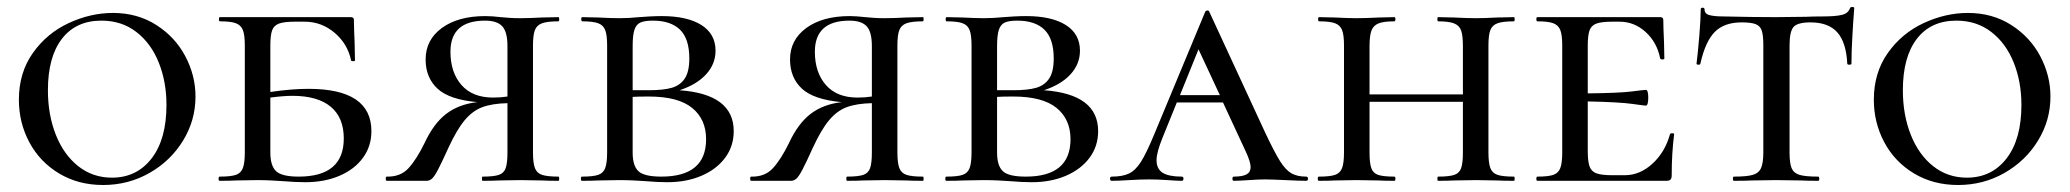

<svg xmlns="http://www.w3.org/2000/svg" viewBox="-20 -517 5918 549"><path d="M34 -232Q34 -309 74 -365.5Q114 -422 176.5 -451Q239 -480 303 -480Q373 -480 427 -445.5Q481 -411 510 -356Q539 -301 539 -241Q539 -173 503.5 -115Q468 -57 407.5 -22.5Q347 12 275 12Q204 12 149 -21Q94 -54 64 -110Q34 -166 34 -232ZM456 -217Q456 -283 434 -338Q412 -393 370 -425.5Q328 -458 270 -458Q197 -458 157 -406Q117 -354 117 -259Q117 -189 139.5 -132Q162 -75 203.5 -42Q245 -9 300 -9Q371 -9 413.5 -64Q456 -119 456 -217Z M1042 -142Q1042 -99 1018 -66Q994 -33 951 -14.5Q908 4 853 4Q825 4 789 1Q775 0 756 -1Q737 -2 715 -2L654 -1Q637 0 608 0Q605 0 605 -6Q605 -12 608 -12Q640 -12 654.5 -17Q669 -22 674.5 -36.5Q680 -51 680 -81V-387Q680 -417 674.5 -431Q669 -445 654.5 -450.5Q640 -456 609 -456Q606 -456 606 -462Q606 -468 609 -468H983Q992 -468 992 -460Q992 -439 994 -395L995 -344Q995 -342 989.5 -342Q984 -342 984 -344Q974 -392 936.5 -423.5Q899 -455 851 -455H823Q792 -455 777.5 -449.5Q763 -444 758 -430Q753 -416 753 -386V-254Q814 -263 862 -263Q1042 -263 1042 -142ZM963 -121Q963 -181 925.5 -212Q888 -243 816 -243Q791 -243 753 -238V-81Q753 -43 769.5 -27.5Q786 -12 834 -12Q963 -12 963 -121Z M1577 0Q1547 0 1530 -1L1468 -2L1405 -1Q1389 0 1360 0Q1358 0 1358 -6Q1358 -12 1360 -12Q1392 -12 1406.5 -17Q1421 -22 1426 -36.5Q1431 -51 1431 -81V-222Q1387 -221 1359 -210.5Q1331 -200 1308.5 -173Q1286 -146 1262 -94Q1243 -52 1232.5 -32Q1222 -12 1215 -6Q1208 0 1200 0H1086Q1083 0 1083 -6Q1083 -12 1086 -12Q1125 -11 1148 -36Q1171 -61 1194 -108Q1220 -164 1256 -191.5Q1292 -219 1345 -225Q1265 -232 1231 -263.5Q1197 -295 1197 -347Q1197 -403 1243.5 -437Q1290 -471 1368 -471Q1386 -471 1412 -468Q1422 -467 1436 -466Q1450 -465 1468 -465Q1492 -465 1530 -467L1577 -468Q1579 -468 1579 -462Q1579 -456 1577 -456Q1545 -456 1530 -450.5Q1515 -445 1509.5 -431Q1504 -417 1504 -387V-81Q1504 -51 1509.5 -36.5Q1515 -22 1530 -17Q1545 -12 1577 -12Q1579 -12 1579 -6Q1579 0 1577 0ZM1431 -241V-385Q1431 -426 1416 -442Q1401 -458 1367 -458Q1268 -458 1268 -369Q1268 -310 1299.5 -274Q1331 -238 1390 -238Q1412 -238 1431 -241Z M2078 -142Q2078 -99 2053.5 -66Q2029 -33 1986 -14.5Q1943 4 1888 4Q1860 4 1826 1Q1812 0 1792.5 -1Q1773 -2 1751 -2L1690 -1Q1673 0 1644 0Q1641 0 1641 -6Q1641 -12 1644 -12Q1676 -12 1690.5 -17Q1705 -22 1710.5 -36.5Q1716 -51 1716 -81V-387Q1716 -417 1710.5 -431Q1705 -445 1690.5 -450.5Q1676 -456 1645 -456Q1642 -456 1642 -462Q1642 -468 1645 -468L1690 -467Q1728 -465 1751 -465Q1778 -465 1808 -468Q1818 -469 1837.5 -470Q1857 -471 1872 -471Q1945 -471 1985.5 -445.5Q2026 -420 2026 -372Q2026 -334 1999 -304.5Q1972 -275 1923 -259Q2078 -248 2078 -142ZM1789 -385V-259H1835Q1877 -259 1901 -266Q1925 -273 1938 -292.5Q1951 -312 1951 -350Q1951 -406 1924.5 -432Q1898 -458 1847 -458Q1823 -458 1811 -452.5Q1799 -447 1794 -431.5Q1789 -416 1789 -385ZM1999 -119Q1999 -176 1959 -208.5Q1919 -241 1835 -241Q1804 -241 1789 -240V-81Q1789 -43 1805.5 -27.5Q1822 -12 1871 -12Q1999 -12 1999 -119Z M2619 0Q2589 0 2572 -1L2510 -2L2447 -1Q2431 0 2402 0Q2400 0 2400 -6Q2400 -12 2402 -12Q2434 -12 2448.5 -17Q2463 -22 2468 -36.5Q2473 -51 2473 -81V-222Q2429 -221 2401 -210.5Q2373 -200 2350.5 -173Q2328 -146 2304 -94Q2285 -52 2274.5 -32Q2264 -12 2257 -6Q2250 0 2242 0H2128Q2125 0 2125 -6Q2125 -12 2128 -12Q2167 -11 2190 -36Q2213 -61 2236 -108Q2262 -164 2298 -191.5Q2334 -219 2387 -225Q2307 -232 2273 -263.5Q2239 -295 2239 -347Q2239 -403 2285.5 -437Q2332 -471 2410 -471Q2428 -471 2454 -468Q2464 -467 2478 -466Q2492 -465 2510 -465Q2534 -465 2572 -467L2619 -468Q2621 -468 2621 -462Q2621 -456 2619 -456Q2587 -456 2572 -450.5Q2557 -445 2551.5 -431Q2546 -417 2546 -387V-81Q2546 -51 2551.5 -36.5Q2557 -22 2572 -17Q2587 -12 2619 -12Q2621 -12 2621 -6Q2621 0 2619 0ZM2473 -241V-385Q2473 -426 2458 -442Q2443 -458 2409 -458Q2310 -458 2310 -369Q2310 -310 2341.5 -274Q2373 -238 2432 -238Q2454 -238 2473 -241Z M3120 -142Q3120 -99 3095.5 -66Q3071 -33 3028 -14.5Q2985 4 2930 4Q2902 4 2868 1Q2854 0 2834.5 -1Q2815 -2 2793 -2L2732 -1Q2715 0 2686 0Q2683 0 2683 -6Q2683 -12 2686 -12Q2718 -12 2732.5 -17Q2747 -22 2752.5 -36.5Q2758 -51 2758 -81V-387Q2758 -417 2752.5 -431Q2747 -445 2732.5 -450.5Q2718 -456 2687 -456Q2684 -456 2684 -462Q2684 -468 2687 -468L2732 -467Q2770 -465 2793 -465Q2820 -465 2850 -468Q2860 -469 2879.5 -470Q2899 -471 2914 -471Q2987 -471 3027.5 -445.5Q3068 -420 3068 -372Q3068 -334 3041 -304.5Q3014 -275 2965 -259Q3120 -248 3120 -142ZM2831 -385V-259H2877Q2919 -259 2943 -266Q2967 -273 2980 -292.5Q2993 -312 2993 -350Q2993 -406 2966.5 -432Q2940 -458 2889 -458Q2865 -458 2853 -452.5Q2841 -447 2836 -431.5Q2831 -416 2831 -385ZM3041 -119Q3041 -176 3001 -208.5Q2961 -241 2877 -241Q2846 -241 2831 -240V-81Q2831 -43 2847.5 -27.5Q2864 -12 2913 -12Q3041 -12 3041 -119Z M3715 0Q3696 0 3656 -2Q3614 -4 3596 -4Q3579 -4 3551 -2Q3521 0 3508 0Q3504 0 3504 -6Q3504 -12 3508 -12Q3533 -12 3544.5 -18.5Q3556 -25 3556 -39Q3556 -54 3542 -84L3477 -224H3345L3304 -123Q3287 -81 3287 -59Q3287 -34 3304.5 -23Q3322 -12 3359 -12Q3364 -12 3364 -6Q3364 0 3359 0Q3345 0 3319 -2Q3289 -4 3266 -4Q3241 -4 3209 -2Q3177 0 3159 0Q3154 0 3154 -6Q3154 -12 3159 -12Q3190 -12 3208.5 -21Q3227 -30 3242.5 -54.5Q3258 -79 3280 -132L3426 -483Q3428 -487 3432.5 -487Q3437 -487 3438 -483L3598 -137Q3624 -82 3640 -56.5Q3656 -31 3672.5 -21.5Q3689 -12 3715 -12Q3720 -12 3720 -6Q3720 0 3715 0ZM3468 -245 3407 -376 3354 -245Z M4309 0Q4279 0 4262 -1L4200 -2L4137 -1Q4121 0 4092 0Q4090 0 4090 -6Q4090 -12 4092 -12Q4124 -12 4138.5 -17Q4153 -22 4158 -36.5Q4163 -51 4163 -81V-226H3896V-81Q3896 -51 3901 -36.5Q3906 -22 3920.5 -17Q3935 -12 3967 -12Q3970 -12 3970 -6Q3970 0 3967 0Q3938 0 3922 -1L3859 -2L3796 -1Q3780 0 3751 0Q3748 0 3748 -6Q3748 -12 3751 -12Q3783 -12 3797.5 -17Q3812 -22 3817.5 -36.5Q3823 -51 3823 -81V-387Q3823 -417 3817.5 -431Q3812 -445 3797.5 -450.5Q3783 -456 3752 -456Q3749 -456 3749 -462Q3749 -468 3752 -468L3797 -467Q3835 -465 3859 -465Q3884 -465 3924 -467L3967 -468Q3970 -468 3970 -462Q3970 -456 3967 -456Q3936 -456 3921.5 -450Q3907 -444 3901.5 -429.5Q3896 -415 3896 -385V-247H4163V-385Q4163 -415 4158 -429.5Q4153 -444 4138 -450Q4123 -456 4092 -456Q4090 -456 4090 -462Q4090 -468 4092 -468L4137 -467Q4175 -465 4200 -465Q4224 -465 4262 -467L4309 -468Q4311 -468 4311 -462Q4311 -456 4309 -456Q4277 -456 4262 -450.5Q4247 -445 4241.5 -431Q4236 -417 4236 -387V-81Q4236 -51 4241.5 -36.5Q4247 -22 4262 -17Q4277 -12 4309 -12Q4311 -12 4311 -6Q4311 0 4309 0Z M4767 -133Q4760 -79 4760 -15Q4760 -7 4756.5 -3.5Q4753 0 4745 0H4376Q4373 0 4373 -6Q4373 -12 4376 -12Q4407 -12 4421.5 -17Q4436 -22 4441.5 -36.5Q4447 -51 4447 -81V-387Q4447 -417 4441.5 -431Q4436 -445 4421.5 -450.5Q4407 -456 4376 -456Q4373 -456 4373 -462Q4373 -468 4376 -468H4727Q4736 -468 4736 -460Q4736 -440 4738 -398L4739 -350Q4739 -347 4733.5 -347Q4728 -347 4727 -350Q4718 -396 4685.5 -425.5Q4653 -455 4611 -455H4590Q4559 -455 4544.5 -449.5Q4530 -444 4525 -430Q4520 -416 4520 -386V-250Q4611 -251 4646 -255.5Q4681 -260 4686 -260Q4693 -260 4693 -238Q4693 -215 4686 -215Q4682 -215 4646.5 -220Q4611 -225 4520 -227V-85Q4520 -56 4525 -41.5Q4530 -27 4544.5 -21.5Q4559 -16 4590 -16H4626Q4669 -16 4705 -49Q4741 -82 4755 -133Q4756 -136 4761.5 -136Q4767 -136 4767 -133Z M4842 -335Q4842 -332 4836.5 -332Q4831 -332 4831 -335Q4835 -366 4839 -415Q4843 -464 4843 -490Q4843 -495 4848.5 -495Q4854 -495 4854 -490Q4854 -477 4869 -473.5Q4884 -470 4907 -470Q4993 -468 5058 -468L5145 -469Q5162 -470 5191 -470Q5229 -470 5247 -474.5Q5265 -479 5270 -494Q5271 -497 5276.5 -497Q5282 -497 5282 -494Q5279 -457 5276.5 -411.5Q5274 -366 5274 -335Q5274 -332 5268 -332Q5262 -332 5262 -335Q5259 -396 5233.5 -424.5Q5208 -453 5157 -453Q5120 -453 5108.5 -440Q5097 -427 5097 -387V-81Q5097 -50 5103 -36Q5109 -22 5125.5 -17Q5142 -12 5179 -12Q5182 -12 5182 -6Q5182 0 5179 0Q5148 0 5130 -1L5058 -2L4990 -1Q4971 0 4938 0Q4935 0 4935 -6Q4935 -12 4938 -12Q4975 -12 4992 -17Q5009 -22 5015.5 -36.5Q5022 -51 5022 -81V-389Q5022 -416 5017.5 -429.5Q5013 -443 5000 -448Q4987 -453 4960 -453Q4910 -453 4883 -425.5Q4856 -398 4842 -335Z M5338 -232Q5338 -309 5378 -365.5Q5418 -422 5480.5 -451Q5543 -480 5607 -480Q5677 -480 5731 -445.5Q5785 -411 5814 -356Q5843 -301 5843 -241Q5843 -173 5807.5 -115Q5772 -57 5711.5 -22.5Q5651 12 5579 12Q5508 12 5453 -21Q5398 -54 5368 -110Q5338 -166 5338 -232ZM5760 -217Q5760 -283 5738 -338Q5716 -393 5674 -425.5Q5632 -458 5574 -458Q5501 -458 5461 -406Q5421 -354 5421 -259Q5421 -189 5443.5 -132Q5466 -75 5507.5 -42Q5549 -9 5604 -9Q5675 -9 5717.5 -64Q5760 -119 5760 -217Z"/></svg>

Font: Cormorant SC Medium
Style: Regular
Weight: 500
Designer: Christian Thalmann (Catharsis Fonts)
Version: Version 3.000